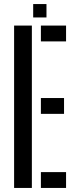

<svg xmlns="http://www.w3.org/2000/svg" viewBox="-20 -926 368 946"><path d="M49.5 0V-800H137V0ZM181.5 -722V-800H305.5V-722ZM181.5 -365V-443H295.5V-365ZM181.5 0V-78H305.5V0ZM143.5 -840V-906H209V-840Z"/></svg>

Font: Big Shoulders Stencil Display SemiBold
Style: Regular
Weight: 600
Designer: Patric King
Foundry: XO Type Co
Version: Version 1.000